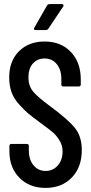

<svg xmlns="http://www.w3.org/2000/svg" viewBox="-20 -911 445 939"><path d="M155 -764Q141 -764 148 -776L210 -884Q215 -891 222 -891H282Q288 -891 290 -887.5Q292 -884 289 -879L216 -770Q212 -764 204 -764ZM26 -171V-197Q26 -207 36 -207H111Q121 -207 121 -197V-176Q121 -130 144 -102.5Q167 -75 203 -75Q239 -75 262.5 -101.5Q286 -128 286 -171Q286 -200 270.5 -225Q255 -250 237.5 -264.5Q220 -279 174 -313Q136 -341 117 -357Q98 -373 72.5 -401.5Q47 -430 36 -461.5Q25 -493 25 -532Q25 -613 73 -660.5Q121 -708 198 -708Q278 -708 326.5 -657Q375 -606 375 -523V-498Q375 -488 365 -488H290Q280 -488 280 -498V-525Q280 -570 257.5 -597.5Q235 -625 198 -625Q163 -625 141 -600.5Q119 -576 119 -532Q119 -492 141 -464.5Q163 -437 226 -391Q314 -326 347 -284.5Q380 -243 380 -177Q380 -93 331 -42.5Q282 8 203 8Q124 8 75 -41.5Q26 -91 26 -171Z"/></svg>

Font: Barlow Condensed Medium
Style: Regular
Weight: 500
Width: 3
Designer: Jeremy Tribby
Foundry: Tribby Type
Version: Version 1.422;hotconv 1.0.109;makeotfexe 2.5.65596